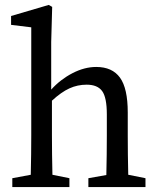

<svg xmlns="http://www.w3.org/2000/svg" viewBox="-20 -760 641 780"><path d="M30 0V-36L105 -50Q106 -88 106.5 -132.5Q107 -177 107 -210V-649L25 -659V-695L178 -740L192 -732L188 -589V-396Q225 -437 274 -462.5Q323 -488 371 -488Q436 -488 467.5 -444.5Q499 -401 499 -303V-210Q499 -176 499.5 -132Q500 -88 501 -50L571 -36V0H339V-36L412 -49Q413 -87 413.5 -131.5Q414 -176 414 -210V-295Q414 -364 395 -390Q376 -416 332 -416Q295 -416 262 -401Q229 -386 191 -351V-210Q191 -177 191.5 -132.5Q192 -88 193 -50L262 -36V0Z"/></svg>

Font: Source Serif 4
Style: Regular
Weight: 400
Designer: Frank Grießhammer
Foundry: Adobe
Version: Version 4.005;hotconv 1.1.0;makeotfexe 2.6.0